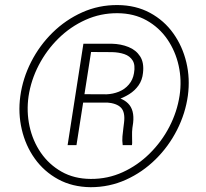

<svg xmlns="http://www.w3.org/2000/svg" viewBox="-20 -741 826 771"><path d="M415.5 -329.1H295.9L299.3 -362.8L407.7 -362.3Q433.6 -363.3 457.3 -372.8Q481 -382.3 497.3 -401.4Q513.7 -420.4 518.1 -447.3Q523.9 -480 512.7 -498Q501.5 -516.1 479.2 -523.7Q457 -531.2 429.2 -531.7L345.7 -532.2L287.1 -158.2H251.5L314.9 -565.4H429.2Q465.8 -564.5 496.1 -552.2Q526.4 -540 542.7 -514.6Q559.1 -489.3 554.2 -448.2Q551.3 -419.4 536.4 -398.2Q521.5 -377 498.8 -362.8Q476.1 -348.6 449.2 -339.8Q447.8 -339.8 446 -339.8Q444.3 -339.8 442.9 -338.9Q437.5 -336.9 433.6 -334.7Q429.7 -332.5 425.8 -330.8Q421.9 -329.1 415.5 -329.1ZM407.2 -329.6 416.5 -354Q467.8 -352.1 494.1 -325.9Q520.5 -299.8 514.6 -247.6L511.7 -227.5Q509.8 -211.9 510.3 -196.8Q510.7 -181.6 510.7 -166L509.8 -158.2H472.7Q470.2 -175.8 471.7 -193.4Q473.1 -210.9 475.6 -228.5L478 -247.6Q483.4 -290 466.1 -308.3Q448.7 -326.7 407.2 -329.6ZM94.7 -354.5Q85.9 -293 98.6 -234.1Q111.3 -175.3 144 -127.7Q176.8 -80.1 227.3 -51.5Q277.8 -22.9 344.2 -22.5Q412.6 -22 472.9 -49.6Q533.2 -77.1 581.3 -124.8Q629.4 -172.4 660.4 -232.4Q691.4 -292.5 701.2 -357.4Q710.4 -418.5 697.5 -477.1Q684.6 -535.6 651.9 -583.3Q619.1 -630.9 568.6 -659.2Q518.1 -687.5 452.1 -688Q383.8 -688.5 323.2 -661.1Q262.7 -633.8 214.8 -586.7Q167 -539.6 135.7 -479.5Q104.5 -419.4 94.7 -354.5ZM61.5 -354.5Q71.3 -426.3 105 -492.4Q138.7 -558.6 191.2 -610.1Q243.7 -661.6 310.1 -691.4Q376.5 -721.2 452.1 -720.7Q525.4 -720.2 582.3 -689.5Q639.2 -658.7 676 -606.9Q712.9 -555.2 728.3 -490.5Q743.7 -425.8 734.4 -356.9Q724.6 -285.6 690.9 -219.2Q657.2 -152.8 604.7 -101.1Q552.2 -49.3 485.8 -19.3Q419.4 10.7 343.8 10.7Q270 9.8 213.4 -21.2Q156.7 -52.2 119.6 -104.2Q82.5 -156.2 67.4 -221.4Q52.2 -286.6 61.5 -354.5Z"/></svg>

Font: Roboto Condensed ExtraLight
Style: Italic
Weight: 250
Italic angle: -12°
Designer: Christian Robertson
Foundry: Google
Version: Version 3.008; 2023